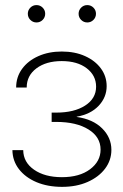

<svg xmlns="http://www.w3.org/2000/svg" viewBox="-20 -727 485 755"><path d="M224.1 7.8Q167.5 7.8 123.5 -10.7Q79.6 -29.3 54.4 -62Q29.3 -94.7 28.8 -136.7H71.3Q71.8 -88.9 114 -59.6Q156.2 -30.3 223.6 -30.3Q292.5 -30.3 334 -61.3Q375.5 -92.3 375.5 -138.7Q375.5 -188.5 327.9 -218Q280.3 -247.6 201.2 -247.6H183.1V-284.2H201.2Q272 -284.2 314.9 -312Q357.9 -339.8 357.9 -386.2Q357.9 -430.2 321 -458.5Q284.2 -486.8 222.7 -486.8Q161.6 -486.8 123.3 -458.3Q85 -429.7 85 -382.8H43.5Q43.5 -424.3 66.9 -456.3Q90.3 -488.3 130.9 -506.3Q171.4 -524.4 222.7 -524.4Q274.9 -524.4 314.7 -506.3Q354.5 -488.3 377 -457.5Q399.4 -426.8 399.4 -388.2Q399.4 -344.7 368.2 -311.3Q336.9 -277.8 281.7 -268.1V-267.1Q345.2 -258.3 381.6 -222.2Q418 -186 418 -137.7Q418 -96.7 393.1 -63.7Q368.2 -30.8 324.5 -11.5Q280.8 7.8 224.1 7.8ZM323.2 -638.7Q309.1 -638.7 299.1 -648.7Q289.1 -658.7 289.1 -672.9Q289.1 -687 299.1 -697Q309.1 -707 323.2 -707Q337.4 -707 347.4 -697Q357.4 -687 357.4 -672.9Q357.4 -658.7 347.4 -648.7Q337.4 -638.7 323.2 -638.7ZM123.5 -638.7Q109.4 -638.7 99.4 -648.7Q89.4 -658.7 89.4 -672.9Q89.4 -687 99.4 -697Q109.4 -707 123.5 -707Q137.7 -707 147.7 -697Q157.7 -687 157.7 -672.9Q157.7 -658.7 147.7 -648.7Q137.7 -638.7 123.5 -638.7Z"/></svg>

Font: Inter Display ExtraLight
Style: Regular
Weight: 200
Designer: Rasmus Andersson
Foundry: rsms
Version: Version 4.000;git-a52131595